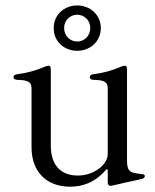

<svg xmlns="http://www.w3.org/2000/svg" viewBox="-20 -688 583 721"><path d="M244 13.1C295.1 13.1 336.6 -7.1 366.8 -38.4L377.1 -49.4C382.8 -55 384.2 -54.7 384.6 -46.5C384.6 -41.9 384.6 -37.6 384.6 -33V-5.7C384.2 3.2 387.1 9.9 396 9.9C400.2 9.9 419.7 3.9 511.4 -15.6C519.2 -17.4 523.8 -21.7 523.8 -26.3C523.8 -33.7 517 -33.7 511.4 -34.4C471.9 -39.1 457 -40.5 457 -84.5V-421.5C457 -436.8 456.3 -441.1 447.1 -441.1C442.8 -441.1 438.6 -439.3 434.3 -437.5C397 -421.5 369.3 -414.8 331.3 -409.4C322.8 -408.4 317.1 -404.8 317.1 -398.4C317.1 -391 323.2 -388.5 331.3 -388.1C362.9 -387.4 384.2 -383.9 384.6 -358V-109C384.6 -70.7 333.5 -28.8 272.4 -28.8C214.8 -28.8 170.8 -60.7 170.8 -141.7V-421.5C170.8 -436.8 170.1 -441.1 160.9 -441.1C156.6 -441.1 152.3 -439.3 148.1 -437.5C110.8 -421.5 83.1 -414.8 45.1 -409.4C36.6 -408.4 30.9 -404.8 30.9 -398.4C30.9 -391 36.9 -388.5 45.1 -388.1C76.7 -387.4 98 -383.9 98.4 -358V-134.9C98.4 -44 153.4 13.1 244 13.1ZM181.8 -582.4C181.5 -532 221.2 -497.5 269.9 -497.2C318.5 -497.5 358.3 -532 358.7 -582.4C358.3 -632.8 318.5 -667.3 269.9 -667.6C221.2 -667.3 181.5 -632.8 181.8 -582.4ZM220.9 -582.4C220.2 -610.8 242.5 -632.5 269.9 -632.8C297.2 -632.5 319.6 -610.8 318.9 -582.4C319.2 -554 297.2 -532.3 269.9 -532C242.5 -532.3 220.9 -554 220.9 -582.4Z"/></svg>

Font: Margiela Serif
Style: Regular
Weight: 400
Designer: Andreas Faust, Stefan Endress
Version: Version 1.002;FEAKit 1.0